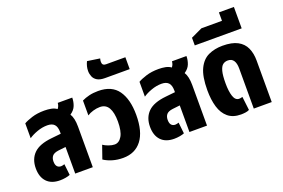

<svg xmlns="http://www.w3.org/2000/svg" viewBox="-102 -1111 2146 1458"><g transform="rotate(-20 971.0 -382.0)"><path d="M173 9Q104 9 67 -30Q30 -69 30 -139Q30 -214 75.5 -259Q121 -304 222 -314L298 -322V-335Q298 -378 279.5 -397.5Q261 -417 223 -417Q182 -417 140.5 -402Q99 -387 72 -368V-488Q95 -502 139 -516Q183 -530 240 -530Q269 -530 295 -525Q321 -520 340 -506Q355 -524 357 -550H474Q474 -517 462 -486Q450 -455 417 -433Q440 -397 440 -328V0H298V-215L237 -208Q201 -203 187.5 -186Q174 -169 174 -143Q174 -115 185.5 -102Q197 -89 217 -89Q224 -89 231 -91Q238 -93 245 -95L255 -5Q241 1 218.5 5Q196 9 173 9Z M682 13Q637 13 597.5 1.5Q558 -10 528 -30L565 -136Q582 -124 608.5 -114.5Q635 -105 656 -105Q692 -105 715 -144Q738 -183 738 -261Q738 -334 715.5 -372.5Q693 -411 646 -411Q619 -411 590.5 -402.5Q562 -394 543 -381V-501Q569 -514 602 -522Q635 -530 675 -530Q785 -530 835.5 -458.5Q886 -387 886 -261Q886 -126 832.5 -56.5Q779 13 682 13Z M759 -604Q719 -604 696.5 -617.5Q674 -631 665 -653Q656 -675 656 -698Q656 -735 674 -772L775 -757Q773 -751 772 -743Q771 -735 771 -730Q771 -700 801 -700H958V-604Z M1096 9Q1027 9 990 -30Q953 -69 953 -139Q953 -214 998.5 -259Q1044 -304 1145 -314L1221 -322V-335Q1221 -378 1202.5 -397.5Q1184 -417 1146 -417Q1105 -417 1063.5 -402Q1022 -387 995 -368V-488Q1018 -502 1062 -516Q1106 -530 1163 -530Q1192 -530 1218 -525Q1244 -520 1263 -506Q1278 -524 1280 -550H1397Q1397 -517 1385 -486Q1373 -455 1340 -433Q1363 -397 1363 -328V0H1221V-215L1160 -208Q1124 -203 1110.5 -186Q1097 -169 1097 -143Q1097 -115 1108.5 -102Q1120 -89 1140 -89Q1147 -89 1154 -91Q1161 -93 1168 -95L1178 -5Q1164 1 1141.5 5Q1119 9 1096 9Z M1636 9Q1571 9 1531.5 -24Q1492 -57 1474.5 -115.5Q1457 -174 1457 -251Q1457 -362 1486 -422.5Q1515 -483 1565.5 -506.5Q1616 -530 1680 -530Q1756 -530 1801 -506Q1846 -482 1866 -438Q1886 -394 1886 -336V0H1741V-325Q1741 -366 1726 -388.5Q1711 -411 1680 -411Q1656 -411 1639.5 -398Q1623 -385 1614 -351Q1605 -317 1605 -254Q1605 -188 1618.5 -148Q1632 -108 1663 -108Q1669 -108 1676.5 -109.5Q1684 -111 1690 -113L1703 -3Q1690 4 1671.5 6.5Q1653 9 1636 9Z M1484 -604V-666L1576 -709H1742V-777H1863V-604Z"/></g></svg>

Font: Noto Sans Thai UI ExtCond ExtBd
Style: Regular
Weight: 800
Width: 2
Designer: Monotype Design Team
Foundry: Monotype Imaging Inc.
Version: Version 2.000